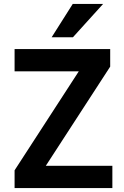

<svg xmlns="http://www.w3.org/2000/svg" viewBox="-20 -954 631 974"><path d="M54 0V-90L412 -642L426 -592H54V-705H539V-616L180 -63L167 -113H550V0ZM242 -765 349 -934H503L350 -765Z"/></svg>

Font: Nunito Sans 7pt SemiCondensed
Style: Bold
Weight: 700
Width: 4
Designer: Vernon Adams
Foundry: Vernon Adams
Version: Version 3.101;gftools[0.9.27]